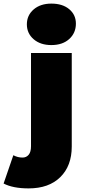

<svg xmlns="http://www.w3.org/2000/svg" viewBox="-119 -841 471 1065"><path d="M-99 177 -45 20Q-21 33 6 33Q27 33 40 17.5Q53 2 53 -30V-547H279V-28Q279 79 215.5 141.5Q152 204 40 204Q-47 204 -99 177ZM30 -706Q30 -756 67.5 -788.5Q105 -821 166 -821Q228 -821 265 -790Q302 -759 302 -710Q302 -658 265 -624.5Q228 -591 166 -591Q105 -591 67.5 -623.5Q30 -656 30 -706Z"/></svg>

Font: CMG Sans Black
Style: Regular
Weight: 900
Designer: Julieta Ulanovsky
Foundry: Julieta Ulanovsky
Version: Version 7.200